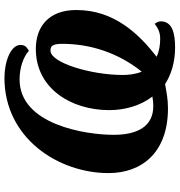

<svg xmlns="http://www.w3.org/2000/svg" viewBox="8 -773 807 863"><g transform="rotate(-90 411.5 -341.5)"><path d="M630 42C692 42 747 30 747 -22C747 -36 739 -45 736 -50C712 -31 693 -25 668 -25C643 -25 613 -29 588 -41C689 -120 798 -230 798 -402C798 -530 719 -584 623 -584C445 -584 348 -425 348 -254C348 -182 369 -112 409 -60C393 -57 378 -56 366 -56C277 -56 237 -124 237 -234C237 -361 283 -657 486 -657C537 -657 586 -641 615 -615C633 -626 641 -634 641 -653C641 -697 566 -725 493 -725C222 -725 65 -483 65 -257C65 -109 156 10 356 10C399 10 430 3 465 -3C507 24 562 42 630 42ZM521 -108C509 -135 506 -170 506 -193C506 -336 561 -518 615 -518C635 -518 646 -511 646 -465C646 -340 606 -214 521 -108Z"/></g></svg>

Font: Noto Serif SemiCondensed Extra
Style: Italic
Weight: 800
Width: 4
Italic angle: -12°
Designer: Monotype Design Team
Foundry: Monotype Imaging Inc.
Version: Version 1.901